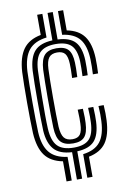

<svg xmlns="http://www.w3.org/2000/svg" viewBox="-89 -854 603 908"><g transform="rotate(-10 212.0 -400.0)"><path d="M205.2 0.2V-131.4Q145.5 -134.5 118.7 -165.5Q92 -196.5 88.4 -254.8Q87.4 -278.1 86.8 -316.3Q86.2 -354.4 86.2 -397.5Q86.2 -440.5 86.7 -479.4Q87.2 -518.3 88.4 -542.8Q92.5 -607.5 119.6 -636.7Q146.6 -665.9 205.2 -668.3V-800H230.2V-668.2Q287.7 -665.7 313.7 -637.8Q339.6 -609.8 342.1 -548.7Q342.7 -532.9 342.3 -514.5Q341.9 -496 341.1 -476.9H316.1Q317 -496.9 317.3 -514.8Q317.7 -532.7 317.1 -547.5Q314.9 -601.9 291.8 -625.2Q268.7 -648.5 216.9 -648.5Q164.7 -648.5 140.5 -623.8Q116.4 -599.1 113.3 -541.4Q112.5 -522.5 111.7 -487.6Q110.9 -452.6 110.4 -410.8Q110 -368.9 110.1 -329Q110.3 -289.1 111.7 -260.6Q115.1 -201.8 139.7 -176.5Q164.3 -151.2 218.5 -151.2Q269.3 -151.2 292 -175.1Q314.8 -199.1 317.1 -255.2Q317.7 -268.3 317.6 -283.3Q317.6 -298.3 316.1 -324.7H341.1Q342.6 -299.5 342.6 -284.1Q342.7 -268.7 342.1 -254Q339.1 -191 313.3 -162.3Q287.5 -133.7 230.2 -131.2V0.2ZM155.3 0.2V-96.4Q97.3 -107.5 70 -144.9Q42.8 -182.3 38.6 -251.7Q37.6 -275.8 36.9 -314.7Q36.2 -353.6 36.2 -397.4Q36.2 -441.2 36.8 -480.9Q37.4 -520.6 38.6 -546.1Q43 -616.5 70.5 -654.3Q97.9 -692.1 155.3 -703.1V-800H180.3V-686.5Q122.2 -679.4 94.7 -645.8Q67.2 -612.2 63.4 -544.5Q62.4 -519.4 61.9 -480.1Q61.4 -440.7 61.5 -397.3Q61.6 -353.8 62.1 -315.3Q62.6 -276.8 63.6 -253.2Q66.7 -188.9 94 -154.9Q121.3 -120.8 180.3 -113.3V0.2ZM218.5 -171.3Q177.2 -171.3 158.4 -191.9Q139.7 -212.6 137.9 -261.2Q137.1 -287.3 136.6 -324.9Q136.1 -362.5 136.1 -403.2Q136.1 -443.9 136.7 -480.2Q137.3 -516.5 138.3 -539.8Q141.2 -587.7 159.2 -608Q177.3 -628.3 216.9 -628.3Q256 -628.3 273.3 -609.5Q290.6 -590.6 292.1 -546.3Q292.6 -534.5 292.5 -518.4Q292.5 -502.2 291.1 -476.9H266.2Q267.5 -502.9 267.6 -518.6Q267.6 -534.3 267.2 -545.3Q266 -579.5 254.5 -593.9Q243 -608.2 216.9 -608.2Q189.8 -608.2 177.4 -592.3Q165 -576.4 163.2 -538.3Q162.2 -514.5 161.6 -477.3Q161.1 -440.1 161.1 -399Q161.1 -357.9 161.6 -321.1Q162.1 -284.3 163.1 -261.3Q165.4 -223.4 178 -207.4Q190.6 -191.4 218.5 -191.4Q244.2 -191.4 255.2 -206.5Q266.2 -221.6 267.2 -257.5Q267.7 -270.3 267.6 -284.3Q267.5 -298.3 266.2 -324.7H291.1Q292.6 -297.1 292.7 -282.4Q292.7 -267.7 292.1 -256.3Q290.1 -210.3 273.3 -190.8Q256.5 -171.3 218.5 -171.3ZM366 -476.9Q366.9 -495.2 367.3 -514.3Q367.6 -533.3 367 -549.7Q364.4 -614.4 338.3 -646.8Q312.1 -679.2 255.2 -686.3V-800H280.1V-703Q336.4 -692.1 362.9 -655.5Q389.4 -618.9 392 -550.9Q392.6 -533.6 392.2 -514Q391.9 -494.4 391 -476.9ZM255.2 0.2V-113.1Q312 -120.2 338.1 -153.4Q364.2 -186.5 367 -252.8Q367.6 -269.1 367.6 -284.9Q367.5 -300.7 366 -324.7H391Q392.5 -301.5 392.6 -285.4Q392.7 -269.3 392 -251.7Q388.9 -182.3 362.7 -145Q336.4 -107.8 280.1 -96.5V0.2Z"/></g></svg>

Font: Big Shoulders Inline Display SC Thin
Style: Regular
Weight: 100
Designer: Patric King
Foundry: XO Type Co
Version: Version 2.002